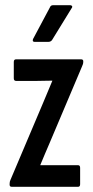

<svg xmlns="http://www.w3.org/2000/svg" viewBox="-20 -718 357 738"><path d="M25 0Q17 0 17 -8V-11Q17 -20 20 -26L145 -321Q154 -343 163 -364Q172 -385 181 -407V-408Q164 -408 150.5 -407.5Q137 -407 122 -407H42Q33 -407 33 -417V-480Q33 -490 42 -490H291Q300 -490 300 -483V-480Q300 -472 295 -462L171 -169Q162 -148 153 -127Q144 -106 135 -84V-83Q152 -83 164.5 -83Q177 -83 192 -83H280Q288 -83 288 -73V-10Q288 0 280 0ZM113 -557Q108 -557 106.5 -560Q105 -563 107 -568L172 -690Q175 -698 184 -698H250Q255 -698 257 -694.5Q259 -691 255 -686L180 -564Q175 -557 165 -557Z"/></svg>

Font: Sofia Sans Extra Condensed SemiBold
Style: Regular
Weight: 600
Designer: Botio Nikoltchev, Ani Petrova
Foundry: lettersoup
Version: Version 4.101